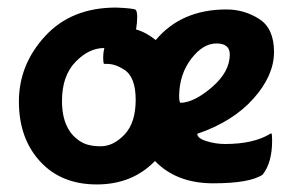

<svg xmlns="http://www.w3.org/2000/svg" viewBox="-20 -462 775 508"><path d="M588 -318Q588 -347 552.5 -347Q517 -347 486 -306.5Q455 -266 454 -210V-208Q454 -190 458 -190Q494 -191 541 -231.5Q588 -272 588 -318ZM308 -278Q285 -293 263 -293H255Q253 -297 253 -310Q253 -323 256 -335Q215 -335 179.5 -298Q144 -261 144 -195Q144 -117 194 -87Q213 -75 246.5 -75Q280 -75 309.5 -106Q339 -137 339 -198Q339 -259 308 -278ZM390 -36Q330 26 236 26Q142 26 86 -35Q30 -96 30 -193.5Q30 -291 99.5 -366.5Q169 -442 287 -442Q335 -440 339 -436Q343 -432 343 -417Q343 -402 340 -384Q366 -377 392 -356Q460 -437 579 -437Q626 -437 665.5 -412Q705 -387 705 -324.5Q705 -262 650.5 -201Q596 -140 502 -108Q502 -96 526.5 -88.5Q551 -81 575 -81Q651 -81 695 -108Q696 -109 698 -109Q700 -109 700 -90Q700 -32 675 0Q641 23 544 23Q447 23 390 -36Z"/></svg>

Font: Bubblegum Sans
Style: Regular
Weight: 400
Designer: Angel Koziupa and Alejandro Paul
Foundry: Angel Koziupa and Alejandro Paul
Version: Version 1.001